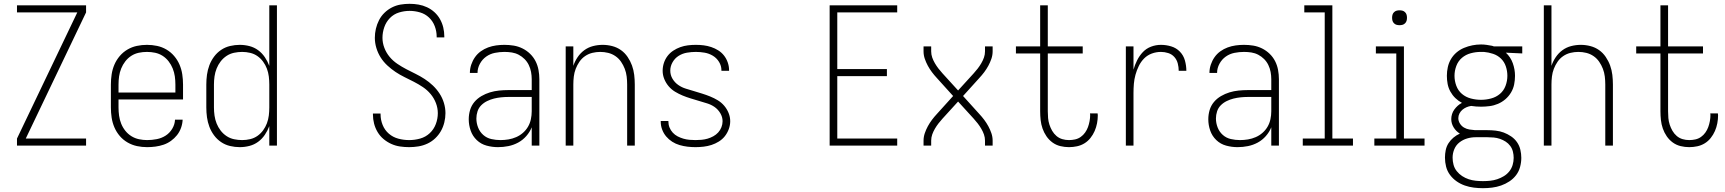

<svg xmlns="http://www.w3.org/2000/svg" viewBox="-20 -763 9040 1006"><path d="M69 0V-37L385 -698H69V-735H431V-698L115 -37H431V0Z M751 8Q724 8 698 2.5Q672 -3 648.5 -16.5Q625 -30 607.5 -50.5Q590 -71 579.5 -95.5Q569 -120 565 -146.5Q561 -173 561 -200V-320Q561 -347 565 -373.5Q569 -400 579.5 -424.5Q590 -449 607.5 -469.5Q625 -490 648 -503.5Q671 -517 697 -522.5Q723 -528 750 -528Q777 -528 803 -522.5Q829 -517 852 -503.5Q875 -490 892.5 -469.5Q910 -449 920.5 -424.5Q931 -400 935 -373.5Q939 -347 939 -320V-242H601V-200Q601 -178 604 -156.5Q607 -135 615 -115Q623 -95 636.5 -78Q650 -61 668.5 -49.5Q687 -38 708.5 -33.5Q730 -29 751 -29Q776 -29 801.5 -34Q827 -39 848 -52.5Q869 -66 882.5 -88.5Q896 -111 897 -136H937Q936 -114 928.5 -93Q921 -72 907.5 -55Q894 -38 876 -25Q858 -12 837.5 -5Q817 2 795 5Q773 8 751 8ZM899 -278V-320Q899 -342 896 -363Q893 -384 885 -404Q877 -424 863.5 -441.5Q850 -459 832 -470.5Q814 -482 793 -486.5Q772 -491 750 -491Q728 -491 707 -486.5Q686 -482 668 -470.5Q650 -459 636.5 -441.5Q623 -424 615 -404Q607 -384 604 -363Q601 -342 601 -320V-278Z M1236 8Q1211 8 1185.5 2Q1160 -4 1138.5 -18.5Q1117 -33 1101.5 -54Q1086 -75 1077 -99Q1068 -123 1064.5 -148.5Q1061 -174 1061 -200V-320Q1061 -346 1064.5 -371.5Q1068 -397 1077 -421Q1086 -445 1101.5 -466Q1117 -487 1138.5 -501.5Q1160 -516 1185.5 -522Q1211 -528 1236 -528Q1262 -528 1287 -521.5Q1312 -515 1332.5 -500Q1353 -485 1367.5 -463.5Q1382 -442 1391 -418V-735H1431V0H1391V-102Q1382 -78 1367.5 -56.5Q1353 -35 1332.5 -20Q1312 -5 1287 1.5Q1262 8 1236 8ZM1249 -29Q1270 -29 1291 -34Q1312 -39 1329 -51Q1346 -63 1358.5 -80Q1371 -97 1378.5 -117Q1386 -137 1388.5 -158Q1391 -179 1391 -200V-320Q1391 -341 1388.5 -362Q1386 -383 1378.5 -403Q1371 -423 1358.5 -440Q1346 -457 1329 -469Q1312 -481 1291 -486Q1270 -491 1249 -491Q1228 -491 1206.5 -486.5Q1185 -482 1167 -470Q1149 -458 1136 -441Q1123 -424 1115 -404Q1107 -384 1104 -362.5Q1101 -341 1101 -320V-200Q1101 -179 1104 -157.5Q1107 -136 1115 -116Q1123 -96 1136 -79Q1149 -62 1167 -50Q1185 -38 1206.5 -33.5Q1228 -29 1249 -29Z M2124 8Q2100 8 2076 4.5Q2052 1 2030 -9Q2008 -19 1989.5 -34.5Q1971 -50 1958.5 -71Q1946 -92 1940 -115.5Q1934 -139 1934 -163Q1934 -164 1934 -165.5Q1934 -167 1934 -168H1974Q1974 -167 1974 -166Q1974 -165 1974 -164Q1974 -135 1985 -108Q1996 -81 2017.5 -62.5Q2039 -44 2067 -36.5Q2095 -29 2124 -29Q2153 -29 2181.5 -37Q2210 -45 2231.5 -65Q2253 -85 2263.5 -113Q2274 -141 2274 -170Q2274 -197 2264 -223Q2254 -249 2236.5 -270Q2219 -291 2196 -306.5Q2173 -322 2148.5 -334.5Q2124 -347 2099.5 -359Q2075 -371 2052.5 -386Q2030 -401 2009.5 -420Q1989 -439 1974.5 -462Q1960 -485 1952 -511.5Q1944 -538 1944 -565Q1944 -589 1949.5 -612.5Q1955 -636 1966 -657.5Q1977 -679 1994.5 -696Q2012 -713 2033.5 -724Q2055 -735 2078.5 -739Q2102 -743 2126 -743Q2150 -743 2173 -739Q2196 -735 2217.5 -725Q2239 -715 2256.5 -699Q2274 -683 2285.5 -662.5Q2297 -642 2302.5 -619Q2308 -596 2308 -572Q2308 -571 2308 -569.5Q2308 -568 2308 -567H2268Q2268 -568 2268 -569Q2268 -570 2268 -571Q2268 -599 2258 -625.5Q2248 -652 2228 -671Q2208 -690 2181 -698Q2154 -706 2126 -706Q2098 -706 2070.5 -697.5Q2043 -689 2023 -668.5Q2003 -648 1993.5 -620.5Q1984 -593 1984 -565Q1984 -538 1994 -512Q2004 -486 2021.5 -465Q2039 -444 2062 -428.5Q2085 -413 2109 -400.5Q2133 -388 2157.5 -376Q2182 -364 2205 -349Q2228 -334 2248 -315Q2268 -296 2283 -273Q2298 -250 2306 -223.5Q2314 -197 2314 -170Q2314 -146 2308 -121.5Q2302 -97 2290 -76Q2278 -55 2260 -38Q2242 -21 2219.5 -10.5Q2197 0 2172.5 4Q2148 8 2124 8Z M2589 8Q2559 8 2529.5 0Q2500 -8 2478 -29Q2456 -50 2446 -79Q2436 -108 2436 -138Q2436 -163 2443 -186.5Q2450 -210 2465.5 -228.5Q2481 -247 2502.5 -259.5Q2524 -272 2547 -279Q2570 -286 2594.5 -288.5Q2619 -291 2643 -291H2766V-348Q2766 -367 2762.5 -386Q2759 -405 2750.5 -422.5Q2742 -440 2728.5 -453.5Q2715 -467 2698 -476Q2681 -485 2662 -488Q2643 -491 2623 -491Q2598 -491 2573 -486Q2548 -481 2527.5 -466.5Q2507 -452 2494.5 -429Q2482 -406 2482 -381H2442Q2442 -403 2449 -424Q2456 -445 2468.5 -463Q2481 -481 2499 -494Q2517 -507 2537.5 -514.5Q2558 -522 2579.5 -525Q2601 -528 2623 -528Q2648 -528 2672 -524Q2696 -520 2718 -509Q2740 -498 2757.5 -481Q2775 -464 2786 -442.5Q2797 -421 2801.5 -396.5Q2806 -372 2806 -348V0H2766V-96Q2756 -71 2737.5 -50Q2719 -29 2695 -16Q2671 -3 2644 2.5Q2617 8 2589 8ZM2602 -29Q2623 -29 2644 -32.5Q2665 -36 2684.5 -44.5Q2704 -53 2720 -67Q2736 -81 2746.5 -99Q2757 -117 2761.5 -138Q2766 -159 2766 -180V-255H2643Q2624 -255 2605 -253Q2586 -251 2568 -246.5Q2550 -242 2532.5 -233.5Q2515 -225 2501.5 -211.5Q2488 -198 2482 -179.5Q2476 -161 2476 -142Q2476 -118 2485 -95Q2494 -72 2512 -56Q2530 -40 2554 -34.5Q2578 -29 2602 -29Z M2944 0V-520H2984V-418Q2992 -442 3006.5 -463.5Q3021 -485 3041.5 -500Q3062 -515 3087 -521.5Q3112 -528 3138 -528Q3163 -528 3188 -521.5Q3213 -515 3233.5 -500.5Q3254 -486 3268.5 -464.5Q3283 -443 3291.5 -419.5Q3300 -396 3303 -370.5Q3306 -345 3306 -320V0H3266V-320Q3266 -341 3263.5 -362Q3261 -383 3253.5 -402.5Q3246 -422 3234 -439.5Q3222 -457 3204.5 -469Q3187 -481 3166.5 -486Q3146 -491 3125 -491Q3104 -491 3083.5 -486Q3063 -481 3045.5 -469Q3028 -457 3016 -439.5Q3004 -422 2996.5 -402.5Q2989 -383 2986.5 -362Q2984 -341 2984 -320V0Z M3624 8Q3603 8 3582 5.5Q3561 3 3540.5 -3Q3520 -9 3502 -20.5Q3484 -32 3470.5 -48Q3457 -64 3449.5 -84Q3442 -104 3442 -125Q3442 -126 3442 -127Q3442 -128 3442 -129H3482Q3482 -128 3482 -127.5Q3482 -127 3482 -127Q3482 -110 3488 -95Q3494 -80 3505 -68Q3516 -56 3530.5 -48.5Q3545 -41 3560.5 -36.5Q3576 -32 3592 -30.5Q3608 -29 3624 -29Q3640 -29 3656 -30.5Q3672 -32 3687.5 -36.5Q3703 -41 3717.5 -49Q3732 -57 3743 -69Q3754 -81 3760 -96.5Q3766 -112 3766 -128Q3766 -150 3754 -170Q3742 -190 3724 -202.5Q3706 -215 3684.5 -221.5Q3663 -228 3641.5 -234.5Q3620 -241 3598.5 -247.5Q3577 -254 3556.5 -262.5Q3536 -271 3517 -282.5Q3498 -294 3483.5 -311Q3469 -328 3460.5 -349Q3452 -370 3452 -392Q3452 -413 3458.5 -433Q3465 -453 3477.5 -469.5Q3490 -486 3507.5 -497.5Q3525 -509 3544.5 -516Q3564 -523 3584.5 -525.5Q3605 -528 3626 -528Q3647 -528 3667 -525.5Q3687 -523 3706.5 -516.5Q3726 -510 3743.5 -499Q3761 -488 3773.5 -472Q3786 -456 3793 -436Q3800 -416 3800 -396Q3800 -395 3800 -394Q3800 -393 3800 -392H3760Q3760 -393 3760 -393.5Q3760 -394 3760 -395Q3760 -418 3747.5 -438.5Q3735 -459 3715 -471Q3695 -483 3672 -487Q3649 -491 3626 -491Q3603 -491 3579.5 -487Q3556 -483 3536 -470.5Q3516 -458 3504 -437Q3492 -416 3492 -393Q3492 -370 3503.5 -350.5Q3515 -331 3533.5 -318Q3552 -305 3573.5 -298.5Q3595 -292 3616.5 -285.5Q3638 -279 3659 -272.5Q3680 -266 3701 -257.5Q3722 -249 3741 -237.5Q3760 -226 3774.5 -209Q3789 -192 3797.5 -171Q3806 -150 3806 -128Q3806 -107 3798.5 -86.5Q3791 -66 3778 -49.5Q3765 -33 3746.5 -21.5Q3728 -10 3708 -3.5Q3688 3 3666.5 5.5Q3645 8 3624 8Z M4327 0V-735H4681V-698H4367V-401H4627V-364H4367V-37H4681V0Z M4819 0V-26Q4819 -46 4825.5 -65Q4832 -84 4841.5 -101.5Q4851 -119 4863 -135Q4875 -151 4889 -166L4974 -260L4889 -354Q4875 -369 4863 -385Q4851 -401 4841.5 -418.5Q4832 -436 4825.5 -455Q4819 -474 4819 -494V-520H4859V-494Q4859 -477 4864.5 -461.5Q4870 -446 4878.5 -431.5Q4887 -417 4897 -404Q4907 -391 4918 -379L5000 -289L5082 -379Q5093 -391 5103 -404Q5113 -417 5121.5 -431.5Q5130 -446 5135.5 -461.5Q5141 -477 5141 -494V-520H5181V-494Q5181 -474 5174.5 -455Q5168 -436 5158.5 -418.5Q5149 -401 5137 -385Q5125 -369 5111 -354L5026 -260L5111 -166Q5125 -151 5137 -135Q5149 -119 5158.5 -101.5Q5168 -84 5174.5 -65Q5181 -46 5181 -26V0H5141V-26Q5141 -43 5135.5 -58.5Q5130 -74 5121.5 -88.5Q5113 -103 5103 -116Q5093 -129 5082 -141L5000 -231L4918 -141Q4907 -129 4897 -116Q4887 -103 4878.5 -88.5Q4870 -74 4864.5 -58.5Q4859 -43 4859 -26V0Z M5581 8Q5558 8 5535.5 2.5Q5513 -3 5494.5 -16.5Q5476 -30 5463 -49Q5450 -68 5442.5 -89.5Q5435 -111 5432.5 -134Q5430 -157 5430 -180V-483H5303V-520H5430V-735H5470V-520H5653V-483H5470V-180Q5470 -162 5471.5 -144.5Q5473 -127 5478.5 -110Q5484 -93 5493 -77.5Q5502 -62 5515.5 -50.5Q5529 -39 5546 -34Q5563 -29 5581 -29Q5597 -29 5613 -32.5Q5629 -36 5642.5 -45.5Q5656 -55 5665.5 -68.5Q5675 -82 5680.5 -97Q5686 -112 5689 -128.5Q5692 -145 5692 -161Q5692 -163 5691.5 -165Q5691 -167 5691 -169H5731Q5731 -166 5731.5 -163.5Q5732 -161 5732 -159Q5732 -138 5728 -117Q5724 -96 5715.5 -76.5Q5707 -57 5693.5 -40Q5680 -23 5662 -12Q5644 -1 5623 3.5Q5602 8 5581 8Z M5879 0V-520H5919V-398Q5926 -423 5938 -447Q5950 -471 5968 -490Q5986 -509 6011 -518.5Q6036 -528 6063 -528Q6090 -528 6116.5 -520Q6143 -512 6162 -492.5Q6181 -473 6188.5 -446Q6196 -419 6196 -392H6156Q6156 -411 6151 -430.5Q6146 -450 6133 -464.5Q6120 -479 6101 -485Q6082 -491 6063 -491Q6038 -491 6015 -482.5Q5992 -474 5975 -457Q5958 -440 5947 -417.5Q5936 -395 5929.5 -371.5Q5923 -348 5921 -324Q5919 -300 5919 -276V0Z M6464 8Q6434 8 6404.5 0Q6375 -8 6353 -29Q6331 -50 6321 -79Q6311 -108 6311 -138Q6311 -163 6318 -186.5Q6325 -210 6340.5 -228.5Q6356 -247 6377.5 -259.5Q6399 -272 6422 -279Q6445 -286 6469.5 -288.5Q6494 -291 6518 -291H6641V-348Q6641 -367 6637.5 -386Q6634 -405 6625.5 -422.5Q6617 -440 6603.5 -453.5Q6590 -467 6573 -476Q6556 -485 6537 -488Q6518 -491 6498 -491Q6473 -491 6448 -486Q6423 -481 6402.5 -466.5Q6382 -452 6369.5 -429Q6357 -406 6357 -381H6317Q6317 -403 6324 -424Q6331 -445 6343.5 -463Q6356 -481 6374 -494Q6392 -507 6412.5 -514.5Q6433 -522 6454.5 -525Q6476 -528 6498 -528Q6523 -528 6547 -524Q6571 -520 6593 -509Q6615 -498 6632.5 -481Q6650 -464 6661 -442.5Q6672 -421 6676.5 -396.5Q6681 -372 6681 -348V0H6641V-96Q6631 -71 6612.5 -50Q6594 -29 6570 -16Q6546 -3 6519 2.5Q6492 8 6464 8ZM6477 -29Q6498 -29 6519 -32.5Q6540 -36 6559.5 -44.5Q6579 -53 6595 -67Q6611 -81 6621.5 -99Q6632 -117 6636.5 -138Q6641 -159 6641 -180V-255H6518Q6499 -255 6480 -253Q6461 -251 6443 -246.5Q6425 -242 6407.5 -233.5Q6390 -225 6376.5 -211.5Q6363 -198 6357 -179.5Q6351 -161 6351 -142Q6351 -118 6360 -95Q6369 -72 6387 -56Q6405 -40 6429 -34.5Q6453 -29 6477 -29Z M6806 0V-37H6921V-698H6814V-735H6961V-37H7069V0Z M7181 0V-37H7296V-483H7189V-520H7336V-37H7444V0ZM7313 -631Q7305 -631 7297.5 -633Q7290 -635 7284 -641Q7278 -647 7276 -654.5Q7274 -662 7274 -670Q7274 -678 7276 -685.5Q7278 -693 7284 -699Q7290 -705 7297.5 -707Q7305 -709 7313 -709Q7321 -709 7328.5 -707Q7336 -705 7342 -699Q7348 -693 7350 -685.5Q7352 -678 7352 -670Q7352 -662 7350 -654.5Q7348 -647 7342 -641Q7336 -635 7328.5 -633Q7321 -631 7313 -631Z M7750 223Q7726 223 7702 220Q7678 217 7655 209Q7632 201 7612 187Q7592 173 7577.5 153.5Q7563 134 7557 110.5Q7551 87 7551 63Q7551 43 7555 23.5Q7559 4 7569.5 -12.5Q7580 -29 7595.5 -42Q7611 -55 7629 -63Q7609 -75 7596.5 -95.5Q7584 -116 7584 -139Q7584 -152 7588 -165Q7592 -178 7600 -189Q7608 -200 7618 -209Q7628 -218 7640 -224Q7621 -234 7605.5 -249Q7590 -264 7579.5 -283Q7569 -302 7565 -323Q7561 -344 7561 -366Q7561 -389 7566 -411.5Q7571 -434 7582.5 -453.5Q7594 -473 7611.5 -488Q7629 -503 7650.5 -512Q7672 -521 7694.5 -525.5Q7717 -530 7740 -530Q7754 -530 7768.5 -528Q7783 -526 7798 -523L7807 -520H7956V-483L7870 -487Q7895 -464 7906.5 -431.5Q7918 -399 7918 -366Q7918 -343 7913.5 -320.5Q7909 -298 7897 -278Q7885 -258 7867.5 -243Q7850 -228 7829 -219Q7808 -210 7785 -207Q7762 -204 7740 -204Q7727 -204 7714 -205Q7701 -206 7688 -208Q7675 -206 7663.5 -201Q7652 -196 7642.5 -188Q7633 -180 7627 -168.5Q7621 -157 7621 -144Q7621 -129 7629.5 -115.5Q7638 -102 7651 -94.5Q7664 -87 7679 -84.5Q7694 -82 7709 -81Q7711 -81 7712.5 -81Q7714 -81 7716 -81Q7719 -81 7721.5 -81Q7724 -81 7726 -81H7774Q7795 -81 7817 -78.5Q7839 -76 7859 -68.5Q7879 -61 7897.5 -48.5Q7916 -36 7928.5 -18Q7941 0 7946 21.5Q7951 43 7951 64Q7951 88 7944.5 112Q7938 136 7923.5 155Q7909 174 7888.5 187.5Q7868 201 7845 209Q7822 217 7798 220Q7774 223 7750 223ZM7740 -240Q7766 -240 7792.5 -247Q7819 -254 7839 -271Q7859 -288 7868.5 -313.5Q7878 -339 7878 -366Q7878 -391 7870 -415Q7862 -439 7844.5 -456Q7827 -473 7803 -481Q7779 -489 7755 -491H7740Q7739 -491 7738.5 -491Q7738 -491 7738 -491Q7712 -491 7686 -484Q7660 -477 7640 -460Q7620 -443 7610.5 -417.5Q7601 -392 7601 -366Q7601 -339 7610.5 -313.5Q7620 -288 7640 -271Q7660 -254 7686.5 -247Q7713 -240 7740 -240ZM7750 186Q7769 186 7788 184Q7807 182 7825 176Q7843 170 7859.5 160Q7876 150 7888 135Q7900 120 7905.5 101.5Q7911 83 7911 64Q7911 48 7907 31.5Q7903 15 7893 1.5Q7883 -12 7869 -21Q7855 -30 7839 -35.5Q7823 -41 7806.5 -42.5Q7790 -44 7774 -44H7726Q7723 -44 7719.5 -44Q7716 -44 7712 -44Q7689 -44 7667 -37.5Q7645 -31 7627 -17Q7609 -3 7600 18.5Q7591 40 7591 63Q7591 82 7596 100.5Q7601 119 7613 134Q7625 149 7641 159.5Q7657 170 7675 176Q7693 182 7712 184Q7731 186 7750 186Z M8069 0V-735H8109V-418Q8117 -442 8131.5 -463.5Q8146 -485 8166.5 -500Q8187 -515 8212 -521.5Q8237 -528 8263 -528Q8288 -528 8313 -521.5Q8338 -515 8358.5 -500.5Q8379 -486 8393.5 -464.5Q8408 -443 8416.5 -419.5Q8425 -396 8428 -370.5Q8431 -345 8431 -320V0H8391V-320Q8391 -341 8388.5 -362Q8386 -383 8378.5 -402.5Q8371 -422 8359 -439.5Q8347 -457 8329.5 -469Q8312 -481 8291.5 -486Q8271 -491 8250 -491Q8229 -491 8208.5 -486Q8188 -481 8170.5 -469Q8153 -457 8141 -439.5Q8129 -422 8121.5 -402.5Q8114 -383 8111.5 -362Q8109 -341 8109 -320V0Z M8831 8Q8808 8 8785.5 2.5Q8763 -3 8744.5 -16.5Q8726 -30 8713 -49Q8700 -68 8692.5 -89.5Q8685 -111 8682.5 -134Q8680 -157 8680 -180V-483H8553V-520H8680V-735H8720V-520H8903V-483H8720V-180Q8720 -162 8721.5 -144.5Q8723 -127 8728.5 -110Q8734 -93 8743 -77.5Q8752 -62 8765.5 -50.5Q8779 -39 8796 -34Q8813 -29 8831 -29Q8847 -29 8863 -32.5Q8879 -36 8892.5 -45.5Q8906 -55 8915.5 -68.5Q8925 -82 8930.5 -97Q8936 -112 8939 -128.5Q8942 -145 8942 -161Q8942 -163 8941.5 -165Q8941 -167 8941 -169H8981Q8981 -166 8981.5 -163.5Q8982 -161 8982 -159Q8982 -138 8978 -117Q8974 -96 8965.5 -76.5Q8957 -57 8943.5 -40Q8930 -23 8912 -12Q8894 -1 8873 3.5Q8852 8 8831 8Z"/></svg>

Font: Zed Sans Extralight
Style: Regular
Weight: 200
Designer: Belleve Invis
Foundry: Belleve Invis
Version: Version 1.0.0; ttfautohint (v1.8.4)